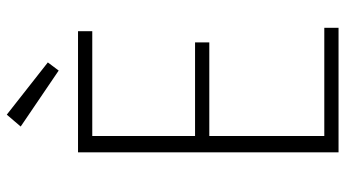

<svg xmlns="http://www.w3.org/2000/svg" viewBox="-246 -772 1018 566"><g transform="rotate(-90 263.0 -489.0)"><path d="M338 -825 173 -937 208 -978 362 -857ZM130 -42H464V0H97V-768H454V-726H130L145 -740V-411L130 -423H421V-381H130L145 -394V-28Z"/></g></svg>

Font: Yaldevi ExtraLight
Style: Regular
Weight: 200
Designer: Sol Matas, Rajitha Manaperi, Kosala Senevirathne
Foundry: Mooniak
Version: Version 1.100